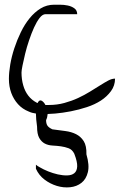

<svg xmlns="http://www.w3.org/2000/svg" viewBox="-20 -494 542 832"><path d="M135.7 237.3Q135.7 236.3 135.7 232.4Q135.7 228.5 135.7 223.6V219.7Q140.6 224.6 153.3 231.4Q168 240.2 188.5 248.5Q209 256.8 230.5 261.7Q252 266.6 271.5 266.1Q291 265.6 302.2 256.3Q313.5 247.1 314.5 227.1Q315.4 207 301.8 171.9Q293 154.3 277.3 148.4Q261.7 142.6 244.1 140.1Q226.6 137.7 207.5 136.7Q188.5 135.7 173.8 127.9Q159.2 120.1 149.9 103.5Q140.6 86.9 140.6 54.7Q135.7 20.5 135.7 -2Q119.1 -3.9 104.5 -10.7Q77.1 -21.5 58.1 -42.5Q39.1 -63.5 28.8 -91.3Q18.6 -119.1 18.6 -152.3Q18.6 -179.7 24.4 -214.4Q30.3 -249 42 -284.7Q53.7 -320.3 70.3 -354.5Q86.9 -388.7 108.4 -415Q129.9 -441.4 156.2 -457.5Q182.6 -473.6 214.8 -473.6H239.3Q256.8 -473.6 273.4 -470.2Q290 -466.8 302.2 -458Q314.5 -449.2 314.5 -432.6H177.7Q164.1 -432.6 151.4 -416Q138.7 -399.4 127.4 -374.5Q116.2 -349.6 106 -319.3Q95.7 -289.1 88.9 -260.7Q82 -232.4 77.6 -210.4Q73.2 -188.5 73.2 -179.7Q73.2 -150.4 80.6 -124.5Q87.9 -98.6 102.5 -79.6Q117.2 -60.5 139.6 -48.8Q140.6 -47.9 143.6 -47.9Q144.5 -51.8 146.5 -53.7Q153.3 -62.5 162.1 -56.6Q170.9 -50.8 176.8 -39.1Q184.6 -39.1 192.4 -39.1Q227.5 -39.1 259.3 -47.9Q291 -56.6 318.4 -69.3Q345.7 -82 369.6 -96.7Q393.6 -111.3 413.6 -124Q433.6 -136.7 449.2 -145Q464.8 -153.3 478.5 -153.3Q478.5 -123 460.9 -99.1Q443.4 -75.2 417 -58.1Q390.6 -41 356.4 -29.8Q322.3 -18.6 287.1 -11.7Q252 -4.9 219.7 -2Q201.2 -1 186.5 0Q185.5 14.6 179.7 26.4Q179.7 41 185.1 49.8Q190.4 58.6 207 66.4Q235.4 70.3 262.2 73.7Q289.1 77.1 309.6 87.4Q330.1 97.7 342.8 117.7Q355.5 137.7 354.5 174.8Q368.2 221.7 360.8 252Q353.5 282.2 333 298.3Q312.5 314.5 283.7 317.4Q254.9 320.3 226.1 311.5Q197.3 302.7 172.9 284.2Q148.4 265.6 135.7 237.3Z"/></svg>

Font: The Girl Next Door
Style: Regular
Weight: 400
Designer: Kimberly Geswein
Foundry: Kimberly Geswein
Version: Version 1.002 2010